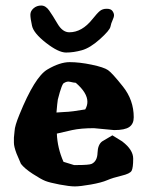

<svg xmlns="http://www.w3.org/2000/svg" viewBox="-20 -665 531 694"><path d="M230.5 -548.3Q276.4 -548.3 314 -595.7Q331.1 -617.2 340.8 -625.2Q350.6 -633.3 365.7 -633.3Q380.9 -633.3 386.5 -625.2Q392.1 -617.2 392.1 -610.1Q392.1 -603 387 -592.3Q381.8 -581.5 379.2 -568.4Q376.5 -555.2 341.1 -523.4Q305.7 -491.7 275.9 -483.4Q246.1 -475.1 218.8 -475.1Q191.4 -475.1 146.5 -510Q101.6 -544.9 95.7 -571.8Q89.8 -598.6 89.8 -611.8Q89.8 -625 101.3 -635Q112.8 -645 128.9 -645Q145 -645 157.5 -627.4Q169.9 -609.9 188 -579.1Q206.1 -548.3 230.5 -548.3ZM213.9 -260.3Q223.6 -260.3 244.9 -262.9Q266.1 -265.6 288.1 -269.5Q295.9 -283.2 295.9 -296.9Q295.9 -329.6 253.9 -365.7Q246.1 -366.2 234.4 -369.1Q231 -370.1 227.5 -370.1Q219.7 -370.1 211.9 -365.2Q204.1 -364.7 189 -305.2Q187 -293 184.1 -258.3Q208.5 -260.3 213.9 -260.3ZM256.3 -68.4Q302.7 -68.4 311.5 -72.8Q331.5 -82.5 332.5 -112.3Q333.5 -142.1 349.1 -153.8L386.2 -175.8L421.9 -153.8L422.4 -153.3Q461.4 -123.5 461.4 -91.8V-91.3V-90.8Q461.4 -58.6 455.8 -47.9Q450.2 -37.1 418.9 -29.8Q387.7 -22.5 367.4 -13.7Q347.2 -4.9 308.3 2Q269.5 8.8 250.5 8.8Q231.4 8.8 195.3 2Q159.2 -4.9 143.8 -11Q128.4 -17.1 98.6 -36.4Q68.8 -55.7 55.7 -72.8L39.6 -110.4Q30.3 -135.3 30.3 -148.9Q30.3 -149.4 30.3 -150.4V-167.5L32.7 -191.4Q33.2 -209.5 50.3 -251Q105.5 -386.7 150.9 -413.6Q196.3 -440.4 231.7 -440.4Q267.1 -440.4 311.3 -431.2Q355.5 -421.9 370.4 -411.6Q385.3 -401.4 424.3 -352.3Q463.4 -303.2 463.4 -241.2Q463.4 -217.3 447.5 -206.1Q431.6 -194.8 392.6 -194.8L319.3 -201.7Q272.9 -201.7 240.7 -194.8Q196.8 -185.1 185.5 -182.1Q187.5 -129.9 209.5 -80.1Q228.5 -74.2 247.6 -68.4Z"/></svg>

Font: Drukaatie burti
Style: Bold
Weight: 700
Version: Version 0.14